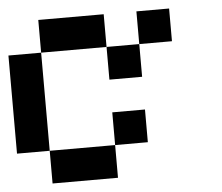

<svg xmlns="http://www.w3.org/2000/svg" viewBox="-47 -678 845 731"><g transform="rotate(-5 375.0 -312.5)"><path d="M125 -500V-625H375V-500ZM500 -500V-625H625V-500ZM125 -125H0V-500H125ZM375 -375V-500H500V-375ZM500 -125H375V-250H500ZM375 -125V0H125V-125Z"/></g></svg>

Font: Tiny5
Style: Regular
Weight: 400
Designer: Stefan Schmidt
Foundry: Made with Bits'n'Picas by Kreative Software
Version: Version 1.002; ttfautohint (v1.8.4.7-5d5b)